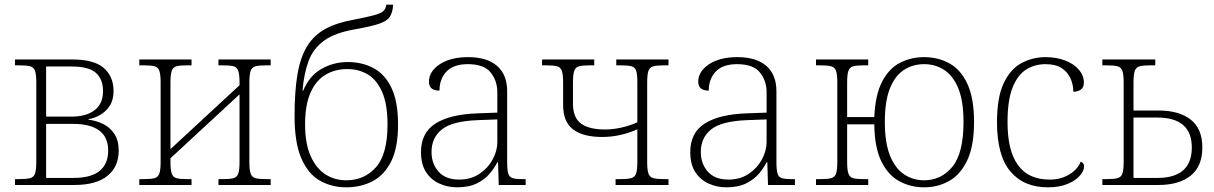

<svg xmlns="http://www.w3.org/2000/svg" viewBox="-20 -790 5184 820"><path d="M44 0V-25H60Q92 -25 108 -29Q124 -33 129.5 -48.5Q135 -64 135 -97V-439Q135 -472 129.5 -487.5Q124 -503 108.5 -507Q93 -511 62 -511H44V-536H289Q382 -536 423.5 -499.5Q465 -463 465 -401Q465 -363 448.5 -338Q432 -313 407.5 -299Q383 -285 358 -281V-279Q391 -275 420.5 -260.5Q450 -246 468.5 -218Q487 -190 487 -147Q487 -78 439 -39Q391 0 298 0ZM177 -292H286Q348 -292 384 -319.5Q420 -347 420 -400Q420 -452 389.5 -479Q359 -506 286 -506H177ZM177 -30H291Q369 -30 405.5 -60Q442 -90 442 -147Q442 -261 290 -261H177Z M575 0V-25H593Q624 -25 639.5 -29Q655 -33 660.5 -48.5Q666 -64 666 -98V-438Q666 -472 660.5 -487.5Q655 -503 639.5 -507Q624 -511 593 -511H575V-536H798V-511H779Q749 -511 734 -507Q719 -503 713.5 -487.5Q708 -472 708 -438V-153L1003 -426V-438Q1003 -472 997.5 -487.5Q992 -503 977 -507Q962 -511 932 -511H913V-536H1136V-511H1118Q1087 -511 1071.5 -507Q1056 -503 1050.5 -487.5Q1045 -472 1045 -438V-98Q1045 -64 1050.5 -48.5Q1056 -33 1071.5 -29Q1087 -25 1118 -25H1136V0H913V-25H932Q962 -25 977 -29Q992 -33 997.5 -48.5Q1003 -64 1003 -98V-387L708 -114V-98Q708 -64 713.5 -48.5Q719 -33 734 -29Q749 -25 779 -25H798V0Z M1459 10Q1397 10 1347 -18Q1297 -46 1267.5 -112.5Q1238 -179 1238 -294Q1238 -400 1250.5 -473Q1263 -546 1292 -593Q1321 -640 1369.5 -666.5Q1418 -693 1491 -706Q1548 -717 1577.5 -725Q1607 -733 1617.5 -743Q1628 -753 1630 -770H1659Q1657 -737 1645 -718.5Q1633 -700 1599 -688.5Q1565 -677 1497 -665Q1410 -650 1363.5 -616Q1317 -582 1297.5 -528.5Q1278 -475 1272 -403H1275Q1301 -466 1352.5 -495.5Q1404 -525 1465 -525Q1527 -525 1575.5 -499Q1624 -473 1652 -414.5Q1680 -356 1680 -258Q1680 -160 1651 -101.5Q1622 -43 1572 -16.5Q1522 10 1459 10ZM1459 -20Q1536 -20 1585.5 -75.5Q1635 -131 1635 -258Q1635 -343 1613 -395Q1591 -447 1552.5 -471Q1514 -495 1463 -495Q1411 -495 1370.5 -471Q1330 -447 1306.5 -395Q1283 -343 1283 -258Q1283 -177 1306.5 -124Q1330 -71 1369.5 -45.5Q1409 -20 1459 -20Z M1932 10Q1892 10 1856.5 -6Q1821 -22 1799.5 -55Q1778 -88 1778 -141Q1778 -223 1840 -262.5Q1902 -302 2021 -306L2104 -309V-396Q2104 -445 2075.5 -480.5Q2047 -516 1978 -516Q1917 -516 1887 -484.5Q1857 -453 1857 -403Q1812 -403 1812 -441Q1812 -485 1858 -515.5Q1904 -546 1979 -546Q2060 -546 2103 -508.5Q2146 -471 2146 -400V-98Q2146 -65 2150.5 -49.5Q2155 -34 2168.5 -29.5Q2182 -25 2210 -25H2225V0H2110L2107 -97H2104Q2092 -73 2071.5 -48.5Q2051 -24 2017 -7Q1983 10 1932 10ZM1941 -23Q1991 -23 2027.5 -47.5Q2064 -72 2084 -109Q2104 -146 2104 -183V-280L2023 -277Q1912 -273 1867.5 -237.5Q1823 -202 1823 -141Q1823 -91 1853 -57Q1883 -23 1941 -23Z M2609 0V-25H2629Q2659 -25 2675 -29Q2691 -33 2696.5 -48.5Q2702 -64 2702 -98V-238Q2670 -223 2631 -214Q2592 -205 2552 -205Q2471 -205 2428 -237Q2385 -269 2385 -342V-438Q2385 -472 2379.5 -487.5Q2374 -503 2358.5 -507Q2343 -511 2313 -511H2295V-536H2518V-511H2499Q2469 -511 2453.5 -507Q2438 -503 2432.5 -487.5Q2427 -472 2427 -438V-348Q2427 -288 2461 -262.5Q2495 -237 2565 -237Q2598 -237 2635.5 -245.5Q2673 -254 2702 -268V-438Q2702 -472 2697 -487.5Q2692 -503 2676.5 -507Q2661 -511 2632 -511H2612V-536H2835V-511H2817Q2787 -511 2771 -507Q2755 -503 2749.5 -487.5Q2744 -472 2744 -438V-98Q2744 -64 2749.5 -48.5Q2755 -33 2771 -29Q2787 -25 2817 -25H2835V0Z M3082 10Q3042 10 3006.5 -6Q2971 -22 2949.5 -55Q2928 -88 2928 -141Q2928 -223 2990 -262.5Q3052 -302 3171 -306L3254 -309V-396Q3254 -445 3225.5 -480.5Q3197 -516 3128 -516Q3067 -516 3037 -484.5Q3007 -453 3007 -403Q2962 -403 2962 -441Q2962 -485 3008 -515.5Q3054 -546 3129 -546Q3210 -546 3253 -508.5Q3296 -471 3296 -400V-98Q3296 -65 3300.5 -49.5Q3305 -34 3318.5 -29.5Q3332 -25 3360 -25H3375V0H3260L3257 -97H3254Q3242 -73 3221.5 -48.5Q3201 -24 3167 -7Q3133 10 3082 10ZM3091 -23Q3141 -23 3177.5 -47.5Q3214 -72 3234 -109Q3254 -146 3254 -183V-280L3173 -277Q3062 -273 3017.5 -237.5Q2973 -202 2973 -141Q2973 -91 3003 -57Q3033 -23 3091 -23Z M3927 10Q3868 10 3820 -16.5Q3772 -43 3743.5 -102Q3715 -161 3714 -259H3598V-98Q3598 -64 3603.5 -48.5Q3609 -33 3624 -29Q3639 -25 3669 -25H3688V0H3465V-25H3483Q3514 -25 3529.5 -29Q3545 -33 3550.5 -48.5Q3556 -64 3556 -98V-438Q3556 -472 3550.5 -487.5Q3545 -503 3529.5 -507Q3514 -511 3483 -511H3465V-536H3688V-511H3669Q3639 -511 3624 -507Q3609 -503 3603.5 -487.5Q3598 -472 3598 -438V-290H3714Q3718 -384 3747 -440.5Q3776 -497 3823 -521.5Q3870 -546 3927 -546Q3986 -546 4034.5 -519.5Q4083 -493 4111.5 -432Q4140 -371 4140 -269Q4140 -167 4111 -105.5Q4082 -44 4033.5 -17Q3985 10 3927 10ZM3927 -20Q4000 -20 4047.5 -78Q4095 -136 4095 -269Q4095 -358 4073 -412Q4051 -466 4013 -491Q3975 -516 3927 -516Q3878 -516 3840 -491Q3802 -466 3780.5 -412Q3759 -358 3759 -269Q3759 -180 3781 -125.5Q3803 -71 3841 -45.5Q3879 -20 3927 -20Z M4455 10Q4352 10 4295 -58Q4238 -126 4238 -268Q4238 -375 4267 -435.5Q4296 -496 4343.5 -521Q4391 -546 4445 -546Q4492 -546 4529.5 -531.5Q4567 -517 4588 -492Q4609 -467 4609 -438Q4609 -417 4597 -408Q4585 -399 4564 -398Q4564 -428 4552 -455Q4540 -482 4514.5 -499Q4489 -516 4445 -516Q4399 -516 4362.5 -493Q4326 -470 4304.5 -416Q4283 -362 4283 -268Q4283 -23 4463 -23Q4510 -23 4546 -44.5Q4582 -66 4596 -100Q4610 -93 4610 -79Q4610 -61 4592 -40Q4574 -19 4539.5 -4.5Q4505 10 4455 10Z M4688 0V-25H4706Q4737 -25 4752.5 -29Q4768 -33 4773.5 -48.5Q4779 -64 4779 -98V-438Q4779 -472 4773.5 -487.5Q4768 -503 4752.5 -507Q4737 -511 4706 -511H4688V-536H4914V-511H4894Q4864 -511 4848 -507Q4832 -503 4826.5 -487.5Q4821 -472 4821 -438V-318H4928Q5016 -318 5065.5 -279Q5115 -240 5115 -160Q5115 -80 5065.5 -40Q5016 0 4928 0ZM4821 -30H4922Q5070 -30 5070 -160Q5070 -288 4922 -288H4821Z"/></svg>

Font: Noto Serif ExtraLight
Style: Regular
Weight: 200
Designer: Monotype Design Team
Foundry: Monotype Imaging Inc.
Version: Version 2.015; ttfautohint (v1.8.4.7-5d5b)